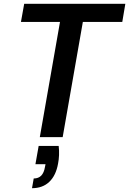

<svg xmlns="http://www.w3.org/2000/svg" viewBox="-20 -720 678 1008"><path d="M189 0 295 -605H90L107 -700H638L622 -605H415L309 0ZM148 268 157 217Q182 217 196.5 202Q211 187 216 157L219 142H166L183 46H288Q291 70 290 94Q289 118 285 138Q274 201 239 234.5Q204 268 148 268Z"/></svg>

Font: DM Sans 24pt SemiBold
Style: Italic
Weight: 600
Italic angle: -10°
Designer: Colophon Foundry, Jonny Pinhorn
Foundry: Colophon Foundry
Version: Version 4.004;gftools[0.9.30]